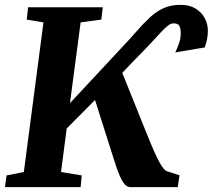

<svg xmlns="http://www.w3.org/2000/svg" viewBox="-24 -773 878 793"><path d="M-3.5 0 3 -48.5 74.5 -62.5 155.5 -680.5 86.5 -692 92 -743H400.5L394.5 -692L309 -680.5L265 -347L469.5 -566.5Q509 -608 538.8 -642.2Q568.5 -676.5 595.2 -701.2Q622 -726 652 -739.5Q682 -753 722 -753Q759 -753 784 -737.5Q809 -722 821.8 -697.8Q834.5 -673.5 834.5 -646.5Q834.5 -627 831 -610Q827.5 -593 821.5 -577L700 -556.5Q708 -573.5 715.2 -593.5Q722.5 -613.5 722.5 -636.5Q722.5 -655 717 -665.8Q711.5 -676.5 693 -676.5Q682 -676.5 670.8 -668.2Q659.5 -660 642.8 -642Q626 -624 598.8 -594.5Q571.5 -565 528.5 -522L481 -472L576 -236Q591 -198.5 603.2 -169.5Q615.5 -140.5 626 -119.2Q636.5 -98 645.2 -85.2Q654 -72.5 662 -67L717.5 -49L710 0H513.5Q503 -1 494.8 -8.2Q486.5 -15.5 478.8 -29.8Q471 -44 462.8 -66.2Q454.5 -88.5 445 -119L368.5 -360L251.5 -242.5L228 -62.5L313.5 -48.5L309 0Z"/></svg>

Font: Merriweather 20pt ExtraBold
Style: Italic
Weight: 800
Italic angle: -7.8°
Version: Version 2.101